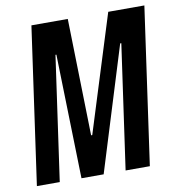

<svg xmlns="http://www.w3.org/2000/svg" viewBox="-78 -757 764 827"><g transform="rotate(-10 304.0 -343.0)"><path d="M17 0 114 -686H273L285 -175H290L450 -686H608L511 0H405L482 -543H477L309 0H212L198 -543H194L117 0Z"/></g></svg>

Font: Chivo Mono Medium
Style: Italic
Weight: 500
Italic angle: -8.05°
Monospace: yes
Designer: Hector Gatti
Foundry: Omnibus-Type
Version: Version 1.008